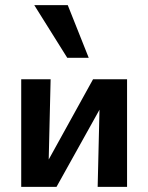

<svg xmlns="http://www.w3.org/2000/svg" viewBox="-20 -731 580 751"><path d="M362 0 372 -421H477V0ZM63 0V-421H178L168 0ZM139 0V-50L344 -421H406V-368L201 0ZM243 -505 114 -711H245L327 -505Z"/></svg>

Font: Ysabeau
Style: Bold
Weight: 700
Designer: Christian Thalmann (Catharsis Fonts)
Version: Version 2.000;gftools[0.9.27.dev2+g8671c4b]